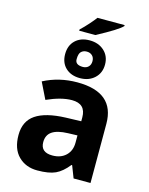

<svg xmlns="http://www.w3.org/2000/svg" viewBox="-139 -1044 883 1140"><g transform="rotate(15 302.0 -474.0)"><path d="M306.2 -653.8Q326.7 -653.8 339.8 -666.5Q353 -679.2 353 -701.2Q353 -723.1 339.8 -735.6Q326.7 -748 306.2 -748Q285.6 -748 272.2 -735.6Q258.8 -723.1 258.8 -688.5Q258.8 -653.8 306.2 -653.8ZM395.3 -784.9Q430.2 -752.9 430.2 -701.2Q430.2 -649.4 395.5 -617.2Q360.8 -585 306.2 -585Q251.5 -585 218.3 -616.2Q185.1 -647.5 185.1 -700.7Q185.1 -753.9 218 -785.4Q251 -816.9 305.7 -816.9Q360.4 -816.9 395.3 -784.9ZM230 -856V-863.8Q252.4 -884.3 278.3 -913.6Q304.2 -942.9 314.9 -958H481.9V-952.1Q457.5 -924.3 329.1 -856ZM194.8 -162.1Q194.8 -99.1 267.1 -99.1Q318.8 -99.1 349.9 -128.9Q380.9 -158.7 380.9 -208V-252.9L323.2 -251Q258.3 -249 226.6 -227.5Q194.8 -206.1 194.8 -162.1ZM286.1 -336.9 380.9 -339.8V-363.8Q380.9 -446.8 295.9 -446.8Q230.5 -446.8 142.1 -407.2L92.8 -507.8Q187 -557.1 299.3 -557.1Q528.8 -557.1 528.8 -363.8V0H424.8L396 -74.2H392.1Q354.5 -26.9 314.7 -8.5Q274.9 9.8 203.6 9.8Q132.3 9.8 87.2 -35.2Q42 -80.1 42 -165Q42 -250 102.8 -291.3Q163.6 -332.5 286.1 -336.9Z"/></g></svg>

Font: OpenSans-Bold
Style: Bold
Weight: 700
Foundry: Ascender Corporation
Version: Version 1.10